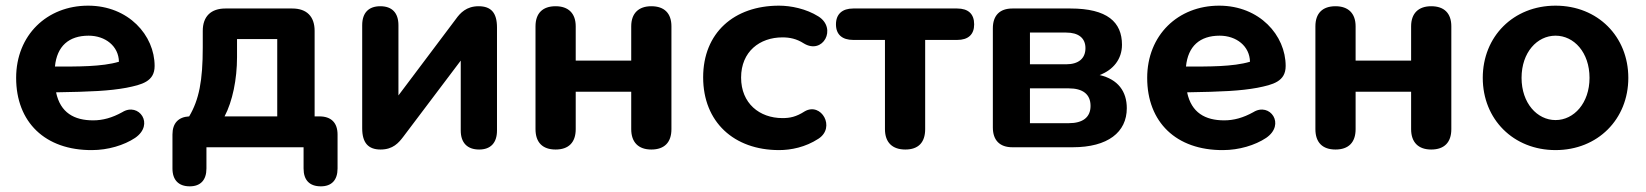

<svg xmlns="http://www.w3.org/2000/svg" viewBox="-20 -520 5813 678"><path d="M305 10C361 10 418 -7 457 -33C527 -81 470 -160 412 -124C376 -104 343 -95 309 -95C242 -95 193 -122 178 -194C301 -196 366 -199 426 -210C481 -221 526 -232 526 -287C526 -395 434 -500 291 -500C146 -500 37 -396 37 -245C37 -89 139 11 305 10ZM174 -285C181 -357 223 -394 293 -394C352 -394 399 -357 400 -302C340 -284 253 -285 174 -285Z M650 138C688 138 709 116 709 75V0H1052V75C1052 116 1073 138 1113 138C1151 138 1172 116 1172 75V-45C1172 -87 1149 -109 1108 -109H1091V-411C1091 -462 1063 -490 1012 -490H776C725 -490 696 -462 696 -411V-353C696 -235 683 -168 648 -109C610 -107 589 -85 589 -45V75C589 116 611 138 650 138ZM773 -109C801 -162 817 -240 817 -318V-382H959V-109Z M1324 8C1368 8 1388 -16 1404 -37L1607 -306V-59C1607 -16 1630 8 1672 8C1713 8 1735 -16 1735 -59V-423C1735 -475 1714 -498 1670 -498C1627 -498 1605 -474 1590 -453L1387 -183V-431C1387 -475 1364 -498 1323 -498C1282 -498 1259 -475 1259 -431V-67C1259 -15 1281 8 1324 8Z M1942 8C1988 8 2013 -17 2013 -64V-196H2209V-64C2209 -17 2235 8 2280 8C2326 8 2351 -17 2351 -64V-427C2351 -473 2326 -498 2280 -498C2235 -498 2209 -473 2209 -427V-306H2013V-427C2013 -473 1987 -498 1942 -498C1896 -498 1871 -473 1871 -427V-64C1871 -17 1896 8 1942 8Z M2731 10C2773 10 2824 0 2870 -30C2932 -70 2880 -160 2822 -127C2791 -107 2769 -103 2743 -103C2662 -103 2597 -155 2597 -246C2597 -338 2663 -388 2743 -388C2769 -388 2793 -383 2818 -367C2886 -325 2937 -420 2870 -462C2827 -489 2773 -500 2731 -500C2572 -500 2463 -404 2463 -247C2463 -89 2572 10 2731 10Z M3177 8C3223 8 3247 -17 3247 -64V-379H3360C3399 -379 3420 -398 3420 -434C3420 -471 3399 -490 3360 -490H2993C2954 -490 2932 -470 2932 -434C2932 -398 2954 -379 2993 -379H3105V-64C3105 -17 3131 8 3177 8Z M3555 0H3768C3892 0 3959 -53 3959 -138C3959 -197 3928 -240 3863 -255C3911 -273 3942 -311 3942 -362C3942 -442 3890 -490 3760 -490H3555C3510 -490 3486 -465 3486 -420V-70C3486 -25 3510 0 3555 0ZM3754 -85H3617V-208H3754C3804 -208 3831 -187 3831 -146C3831 -106 3804 -85 3754 -85ZM3745 -293H3617V-405H3745C3788 -405 3813 -386 3813 -350C3813 -313 3788 -293 3745 -293Z M4299 10C4355 10 4412 -7 4451 -33C4521 -81 4464 -160 4406 -124C4370 -104 4337 -95 4303 -95C4236 -95 4187 -122 4172 -194C4295 -196 4360 -199 4420 -210C4475 -221 4520 -232 4520 -287C4520 -395 4428 -500 4285 -500C4140 -500 4031 -396 4031 -245C4031 -89 4133 11 4299 10ZM4168 -285C4175 -357 4217 -394 4287 -394C4346 -394 4393 -357 4394 -302C4334 -284 4247 -285 4168 -285Z M4696 8C4742 8 4767 -17 4767 -64V-196H4963V-64C4963 -17 4989 8 5034 8C5080 8 5105 -17 5105 -64V-427C5105 -473 5080 -498 5034 -498C4989 -498 4963 -473 4963 -427V-306H4767V-427C4767 -473 4741 -498 4696 -498C4650 -498 4625 -473 4625 -427V-64C4625 -17 4650 8 4696 8Z M5473 10C5622 10 5730 -99 5730 -245C5730 -391 5622 -500 5473 -500C5324 -500 5216 -391 5216 -245C5216 -99 5324 10 5473 10ZM5473 -96C5408 -96 5353 -156 5353 -245C5353 -335 5408 -394 5473 -394C5538 -394 5593 -335 5593 -245C5593 -156 5538 -96 5473 -96Z"/></svg>

Font: SN Pro
Style: Bold
Weight: 700
Designer: Tobias Whetton
Foundry: Supernotes
Version: Version 1.003;Glyphs 3.3 (3324)